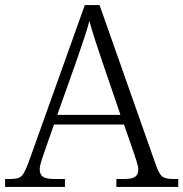

<svg xmlns="http://www.w3.org/2000/svg" viewBox="-22 -734 720 754"><path d="M-2 0V-31H18Q39 -31 51 -35.5Q63 -40 71 -53.5Q79 -67 89 -93L311 -714H369L591 -84Q603 -50 615.5 -40.5Q628 -31 660 -31H678V0H435V-31H465Q497 -31 509 -40Q521 -49 521 -68Q521 -81 513.5 -103.5Q506 -126 502 -138L465 -245H190L154 -142Q149 -129 141.5 -105.5Q134 -82 134 -69Q134 -49 146.5 -40Q159 -31 193 -31H233V0ZM203 -283H451L382 -485Q368 -526 353 -572Q338 -618 329 -652Q322 -623 306.5 -578Q291 -533 278 -494Z"/></svg>

Font: Noto Serif Hentaigana Light
Style: Regular
Weight: 300
Designer: Kazuhiro Yamada
Foundry: nipponia
Version: Version 1.000; ttfautohint (v1.8.4.7-5d5b)